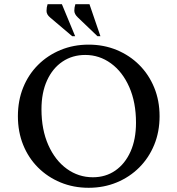

<svg xmlns="http://www.w3.org/2000/svg" viewBox="-20 -882 843 912"><path d="M401 10Q329 10 267.5 -15.5Q206 -41 160.5 -86.5Q115 -132 90 -194Q65 -256 65 -330Q65 -404 90 -466Q115 -528 160.5 -573.5Q206 -619 267.5 -644.5Q329 -670 401 -670Q473 -670 534.5 -644.5Q596 -619 641.5 -573.5Q687 -528 712.5 -466Q738 -404 738 -330Q738 -256 712.5 -194Q687 -132 641.5 -86.5Q596 -41 534.5 -15.5Q473 10 401 10ZM421 -40Q482 -40 528 -72Q574 -104 600 -162Q626 -220 626 -299Q626 -396 594 -468.5Q562 -541 507 -581Q452 -621 385 -621Q324 -621 277 -589.5Q230 -558 203.5 -500Q177 -442 177 -363Q177 -266 209.5 -193Q242 -120 297.5 -80Q353 -40 421 -40ZM323 -710 218 -799Q201 -813 201 -830Q201 -847 206 -862H274L337 -710ZM443 -710 350 -799Q333 -815 333 -831Q333 -847 338 -862H405L457 -710Z"/></svg>

Font: Spectral Medium
Style: Regular
Weight: 500
Designer: Jean-Baptiste Levee
Foundry: Production Type
Version: Version 2.001